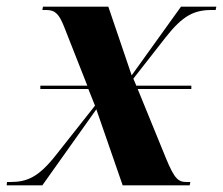

<svg xmlns="http://www.w3.org/2000/svg" viewBox="-42 -556 669 576"><path d="M-22 0H85L247 -228L326 0H527L529 -10H519C493 -10 482 -18 456 -81L371 -289H532V-299H367L358 -320L455 -444C506 -509 540 -526 593 -526H605L607 -536H501L353 -330L283 -536H87L85 -526H97C125 -526 136 -512 151 -474L220 -299H79V-289H223L243 -239L126 -91C74 -25 40 -10 -11 -10H-21Z"/></svg>

Font: Noto Serif Display
Style: Bold Italic
Weight: 700
Italic angle: -12°
Designer: Monotype Design Team
Foundry: Monotype Imaging Inc.
Version: Version 2.009